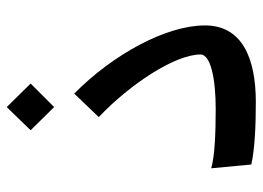

<svg xmlns="http://www.w3.org/2000/svg" viewBox="-122 -632 760 555"><g transform="rotate(-90 257.5 -354.0)"><path d="M240 6C370 6 462 -35 462 -141C462 -253 379 -406 265 -519L197 -448C293 -357 378 -227 378 -154C378 -124 306 -110 221 -110C147 -110 83 -113 49 -123L60 -7C105 3 173 6 240 6ZM159 -645 226 -577 294 -645 226 -714Z"/></g></svg>

Font: Wafeq Medium
Style: Regular
Weight: 500
Designer: Rasmus Andersson & Azza Alameddine
Foundry: Google & TypeTogether
Version: Version 3.000;January 28, 2025;FontCreator 15.0.0.3014 64-bi